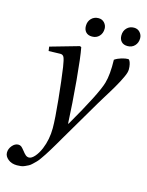

<svg xmlns="http://www.w3.org/2000/svg" viewBox="-140 -763 830 1087"><g transform="rotate(15 275.5 -220.0)"><path d="M449.2 -621.1Q449.2 -647.9 465.8 -665Q482.4 -682.1 507.8 -682.1Q529.3 -682.1 542.7 -667.2Q556.2 -652.3 556.2 -632.8Q556.2 -606.4 540 -589.1Q523.9 -571.8 498 -571.8Q474.6 -571.8 461.9 -585.2Q449.2 -598.6 449.2 -621.1ZM241.2 -621.1Q241.2 -647.9 257.8 -665Q274.4 -682.1 299.8 -682.1Q321.3 -682.1 334.7 -667.2Q348.1 -652.3 348.1 -632.8Q348.1 -606.4 332 -589.1Q315.9 -571.8 290 -571.8Q266.6 -571.8 253.9 -585.2Q241.2 -598.6 241.2 -621.1ZM-4.9 187Q-4.9 165 10.7 146.2Q26.4 127.4 45.9 127Q56.6 127 63.7 132.3Q70.8 137.7 81.1 150.9Q93.8 167.5 102.5 174.8Q111.3 182.1 122.1 182.1Q137.2 182.1 154.8 162.4Q172.4 142.6 186 110.8Q210 52.7 210 -13.2Q210 -67.4 198.7 -178.5Q187.5 -289.6 176.8 -362.8Q170.4 -404.3 164.1 -418Q157.7 -431.6 142.1 -431.2L74.2 -429.2L70.8 -454.1L238.8 -502L247.1 -498Q257.8 -443.4 269.8 -310.1Q281.7 -176.8 287.1 -61H290Q411.6 -271 431.2 -338.9Q446.3 -390.6 443.8 -477.1Q460.9 -488.8 483.4 -495.4Q505.9 -502 522 -502Q525.4 -502 529.5 -495.6Q533.7 -489.3 536.9 -475.8Q540 -462.4 540 -445.8Q540 -437.5 536.9 -426Q533.7 -414.6 525.9 -398.2Q518.1 -381.8 511.2 -368.4Q504.4 -355 491 -332Q477.5 -309.1 469.2 -295.4Q460.9 -281.7 444.1 -254.6Q427.2 -227.5 419.9 -214.8Q405.3 -190.9 277.8 26.9Q261.2 55.7 252.7 70.1Q244.1 84.5 230.5 107.2Q216.8 129.9 209.5 140.6Q202.1 151.4 190.7 168Q179.2 184.6 171.6 191.9Q164.1 199.2 153.3 209.7Q142.6 220.2 133.8 224.6Q125 229 114 234.1Q103 239.3 91.8 240.7Q80.6 242.2 67.9 242.2Q36.1 242.2 15.6 225.3Q-4.9 208.5 -4.9 187Z"/></g></svg>

Font: Linguistics Pro
Style: Italic
Weight: 400
Italic angle: -12°
Designer: Stefan Peev, Context Ltd
Foundry: Stefan Peev, Context Ltd
Version: Version 001.000